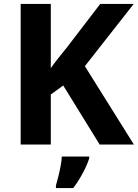

<svg xmlns="http://www.w3.org/2000/svg" viewBox="-20 -734 700 975"><path d="M660 0H486L301 -300L238 -254V0H85V-714H238V-388Q257 -415 279 -442.5Q301 -470 322 -496L489 -714H659L411 -398ZM433 71Q425 95 413 120Q401 145 386 170.5Q371 196 352 221H264V208Q270 188 276.5 161.5Q283 135 288 108Q293 81 294 61H433Z"/></svg>

Font: Noto Sans Lao Looped
Style: Bold
Weight: 700
Designer: Mark Frömberg, Ben Mitchell
Foundry: The Fontpad Ltd
Version: Version 1.001